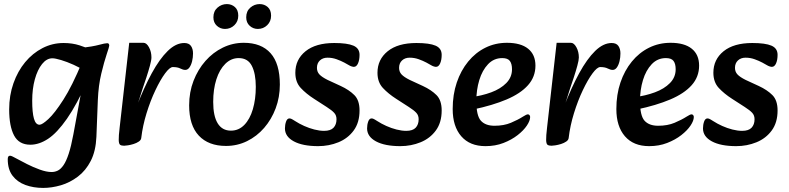

<svg xmlns="http://www.w3.org/2000/svg" viewBox="-20 -701 3869 942"><path d="M192 221Q144 221 104.5 206.5Q65 192 41.5 161Q18 130 18 80Q18 63 29 63Q34 63 42 67Q50 71 63 78Q81 88 111.5 103.5Q142 119 175 131Q208 143 233 143Q249 143 263.5 136Q278 129 291.5 109.5Q305 90 317 53.5Q329 17 340 -42L390 -313L372 -337L373 -465Q437 -473 466 -481Q495 -489 506 -489Q516 -489 516 -477Q516 -472 503.5 -435Q491 -398 477 -340Q463 -282 460 -210L453 -30Q450 40 425.5 88Q401 136 362 165.5Q323 195 278.5 208Q234 221 192 221ZM129 9Q73 9 49 -36.5Q25 -82 25 -164Q25 -233 46 -292.5Q67 -352 103.5 -396Q140 -440 188.5 -465Q237 -490 292 -490Q335 -490 370.5 -478.5Q406 -467 431 -455L402 -350Q375 -368 341.5 -383Q308 -398 279.5 -406.5Q251 -415 237 -415Q209 -415 186.5 -387Q164 -359 151 -312Q138 -265 138 -207Q138 -149 146.5 -119Q155 -89 174 -89Q187 -89 217.5 -117Q248 -145 291 -212Q334 -279 383 -397L411 -308Q357 -188 308.5 -118.5Q260 -49 216 -20Q172 9 129 9Z M673 -24 649 -175Q686 -271 724.5 -341.5Q763 -412 803 -451Q843 -490 884 -490Q907 -490 917 -475.5Q927 -461 927 -439Q927 -419 922.5 -400.5Q918 -382 909.5 -370Q901 -358 889 -358Q878 -358 864.5 -365Q851 -372 828 -372Q813 -372 790 -341Q767 -310 742.5 -258.5Q718 -207 699 -145.5Q680 -84 673 -24ZM589 14Q576 14 569.5 9.5Q563 5 562.5 -14Q562 -33 567 -75L614 -491H684Q699 -491 711 -469Q723 -447 723 -419Q723 -406 715.5 -378.5Q708 -351 698 -320.5Q688 -290 680 -267L654 -185L691 -191L673 -24Q672 -14 661 -6.5Q650 1 635.5 5.5Q621 10 608 12Q595 14 589 14Z M1089 15Q1003 15 955.5 -35.5Q908 -86 908 -184Q908 -249 929.5 -304.5Q951 -360 988 -402Q1025 -444 1073.5 -467.5Q1122 -491 1176 -491Q1262 -491 1307.5 -440Q1353 -389 1353 -286Q1353 -224 1332.5 -169.5Q1312 -115 1276 -73.5Q1240 -32 1192 -8.5Q1144 15 1089 15ZM1113 -60Q1151 -60 1178.5 -88Q1206 -116 1220.5 -165Q1235 -214 1235 -275Q1235 -340 1215.5 -378Q1196 -416 1151 -416Q1114 -416 1085.5 -388Q1057 -360 1041.5 -311.5Q1026 -263 1026 -201Q1026 -132 1048 -96Q1070 -60 1113 -60ZM1245 -559Q1222 -559 1205 -574.5Q1188 -590 1188 -616Q1188 -646 1208 -663.5Q1228 -681 1254 -681Q1277 -681 1293.5 -666.5Q1310 -652 1310 -624Q1310 -596 1291 -577.5Q1272 -559 1245 -559ZM1084 -559Q1061 -559 1044 -574.5Q1027 -590 1027 -616Q1027 -646 1047 -663.5Q1067 -681 1093 -681Q1116 -681 1132.5 -666.5Q1149 -652 1149 -624Q1149 -596 1130 -577.5Q1111 -559 1084 -559Z M1541 16Q1465 16 1421.5 -7.5Q1378 -31 1378 -71Q1378 -89 1383.5 -104.5Q1389 -120 1400 -120Q1404 -120 1409 -118Q1414 -116 1428 -107Q1448 -94 1472.5 -83Q1497 -72 1522.5 -65.5Q1548 -59 1570 -59Q1602 -59 1616.5 -74.5Q1631 -90 1631 -116Q1631 -135 1619.5 -147.5Q1608 -160 1583 -176L1521 -216Q1482 -241 1455.5 -269.5Q1429 -298 1429 -344Q1429 -409 1479 -449.5Q1529 -490 1620 -490Q1684 -490 1714 -477Q1744 -464 1744 -432Q1744 -407 1736.5 -390Q1729 -373 1716 -373Q1712 -373 1705.5 -375Q1699 -377 1694 -380Q1686 -385 1669 -394Q1652 -403 1631 -410.5Q1610 -418 1587 -418Q1564 -418 1549.5 -404.5Q1535 -391 1535 -368Q1535 -349 1547 -336Q1559 -323 1587 -309L1652 -279Q1693 -260 1718.5 -234.5Q1744 -209 1744 -159Q1744 -100 1715.5 -61Q1687 -22 1640.5 -3Q1594 16 1541 16Z M1944 16Q1868 16 1824.5 -7.5Q1781 -31 1781 -71Q1781 -89 1786.5 -104.5Q1792 -120 1803 -120Q1807 -120 1812 -118Q1817 -116 1831 -107Q1851 -94 1875.5 -83Q1900 -72 1925.5 -65.5Q1951 -59 1973 -59Q2005 -59 2019.5 -74.5Q2034 -90 2034 -116Q2034 -135 2022.5 -147.5Q2011 -160 1986 -176L1924 -216Q1885 -241 1858.5 -269.5Q1832 -298 1832 -344Q1832 -409 1882 -449.5Q1932 -490 2023 -490Q2087 -490 2117 -477Q2147 -464 2147 -432Q2147 -407 2139.5 -390Q2132 -373 2119 -373Q2115 -373 2108.5 -375Q2102 -377 2097 -380Q2089 -385 2072 -394Q2055 -403 2034 -410.5Q2013 -418 1990 -418Q1967 -418 1952.5 -404.5Q1938 -391 1938 -368Q1938 -349 1950 -336Q1962 -323 1990 -309L2055 -279Q2096 -260 2121.5 -234.5Q2147 -209 2147 -159Q2147 -100 2118.5 -61Q2090 -22 2043.5 -3Q1997 16 1944 16Z M2362 16Q2285 16 2243 -32.5Q2201 -81 2201 -166Q2201 -237 2221 -296Q2241 -355 2277 -399Q2313 -443 2361.5 -467Q2410 -491 2467 -491Q2535 -491 2571 -462Q2607 -433 2607 -379Q2607 -324 2570.5 -283Q2534 -242 2465.5 -213Q2397 -184 2302 -164L2289 -224Q2344 -231 2390 -248Q2436 -265 2464 -293.5Q2492 -322 2492 -361Q2492 -388 2481.5 -402Q2471 -416 2444 -416Q2403 -416 2374.5 -386Q2346 -356 2331.5 -308Q2317 -260 2317 -206Q2317 -133 2339.5 -108.5Q2362 -84 2406 -84Q2452 -84 2486.5 -98.5Q2521 -113 2546 -129Q2554 -134 2560 -137Q2566 -140 2570 -140Q2575 -140 2578 -136Q2581 -132 2581 -127Q2581 -109 2565 -85Q2549 -61 2519.5 -38Q2490 -15 2450 0.5Q2410 16 2362 16Z M2770 -24 2746 -175Q2783 -271 2821.5 -341.5Q2860 -412 2900 -451Q2940 -490 2981 -490Q3004 -490 3014 -475.5Q3024 -461 3024 -439Q3024 -419 3019.5 -400.5Q3015 -382 3006.5 -370Q2998 -358 2986 -358Q2975 -358 2961.5 -365Q2948 -372 2925 -372Q2910 -372 2887 -341Q2864 -310 2839.5 -258.5Q2815 -207 2796 -145.5Q2777 -84 2770 -24ZM2686 14Q2673 14 2666.5 9.5Q2660 5 2659.5 -14Q2659 -33 2664 -75L2711 -491H2781Q2796 -491 2808 -469Q2820 -447 2820 -419Q2820 -406 2812.5 -378.5Q2805 -351 2795 -320.5Q2785 -290 2777 -267L2751 -185L2788 -191L2770 -24Q2769 -14 2758 -6.5Q2747 1 2732.5 5.5Q2718 10 2705 12Q2692 14 2686 14Z M3165 16Q3088 16 3046 -32.5Q3004 -81 3004 -166Q3004 -237 3024 -296Q3044 -355 3080 -399Q3116 -443 3164.5 -467Q3213 -491 3270 -491Q3338 -491 3374 -462Q3410 -433 3410 -379Q3410 -324 3373.5 -283Q3337 -242 3268.5 -213Q3200 -184 3105 -164L3092 -224Q3147 -231 3193 -248Q3239 -265 3267 -293.5Q3295 -322 3295 -361Q3295 -388 3284.5 -402Q3274 -416 3247 -416Q3206 -416 3177.5 -386Q3149 -356 3134.5 -308Q3120 -260 3120 -206Q3120 -133 3142.5 -108.5Q3165 -84 3209 -84Q3255 -84 3289.5 -98.5Q3324 -113 3349 -129Q3357 -134 3363 -137Q3369 -140 3373 -140Q3378 -140 3381 -136Q3384 -132 3384 -127Q3384 -109 3368 -85Q3352 -61 3322.5 -38Q3293 -15 3253 0.5Q3213 16 3165 16Z M3592 16Q3516 16 3472.5 -7.5Q3429 -31 3429 -71Q3429 -89 3434.5 -104.5Q3440 -120 3451 -120Q3455 -120 3460 -118Q3465 -116 3479 -107Q3499 -94 3523.5 -83Q3548 -72 3573.5 -65.5Q3599 -59 3621 -59Q3653 -59 3667.5 -74.5Q3682 -90 3682 -116Q3682 -135 3670.5 -147.5Q3659 -160 3634 -176L3572 -216Q3533 -241 3506.5 -269.5Q3480 -298 3480 -344Q3480 -409 3530 -449.5Q3580 -490 3671 -490Q3735 -490 3765 -477Q3795 -464 3795 -432Q3795 -407 3787.5 -390Q3780 -373 3767 -373Q3763 -373 3756.5 -375Q3750 -377 3745 -380Q3737 -385 3720 -394Q3703 -403 3682 -410.5Q3661 -418 3638 -418Q3615 -418 3600.5 -404.5Q3586 -391 3586 -368Q3586 -349 3598 -336Q3610 -323 3638 -309L3703 -279Q3744 -260 3769.5 -234.5Q3795 -209 3795 -159Q3795 -100 3766.5 -61Q3738 -22 3691.5 -3Q3645 16 3592 16Z"/></svg>

Font: Alkatra
Style: Regular
Weight: 400
Designer: Suman Bhandary
Version: Version 1.100;gftools[0.9.22]